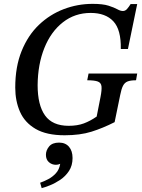

<svg xmlns="http://www.w3.org/2000/svg" viewBox="-20 -690 736 995"><path d="M315 11Q221 11 164.5 -22Q108 -55 83.5 -111Q59 -167 59 -236Q59 -344 92 -425.5Q125 -507 181.5 -561Q238 -615 310 -642.5Q382 -670 460 -670Q513 -670 542.5 -660.5Q572 -651 588 -642Q604 -633 617 -633Q629 -633 638 -643Q647 -653 657 -669H691L643 -436H606Q608 -536 567.5 -579.5Q527 -623 450 -623Q368 -623 306 -574.5Q244 -526 210 -441.5Q176 -357 175 -249Q175 -145 213.5 -91.5Q252 -38 336 -38Q381 -38 414.5 -50.5Q448 -63 481 -86L501 -188Q508 -224 506 -242.5Q504 -261 487 -267.5Q470 -274 432 -274L439 -309H691L685 -274Q657 -274 641.5 -268Q626 -262 617.5 -245.5Q609 -229 603 -198L574 -57Q513 -26 454 -7.5Q395 11 315 11ZM196 285 188 257Q208 250 230 238.5Q252 227 269.5 208Q287 189 292 159Q281 164 270 164Q249 164 233.5 150.5Q218 137 218 112Q218 89 234.5 69Q251 49 286 49Q319 49 337.5 70.5Q356 92 356 129Q356 168 337.5 196Q319 224 292 242Q265 260 238.5 270.5Q212 281 196 285Z"/></svg>

Font: STIX Two Text Medium
Style: Italic
Weight: 500
Italic angle: -12°
Designer: Ross Mills, John Hudson & Paul Hanslow, Tiro Typeworks Ltd; with prior portions MicroPress Inc. and Coen Hoffman, Elsevi
Foundry: Tiro Typeworks Ltd
Version: Version 2.13 b171